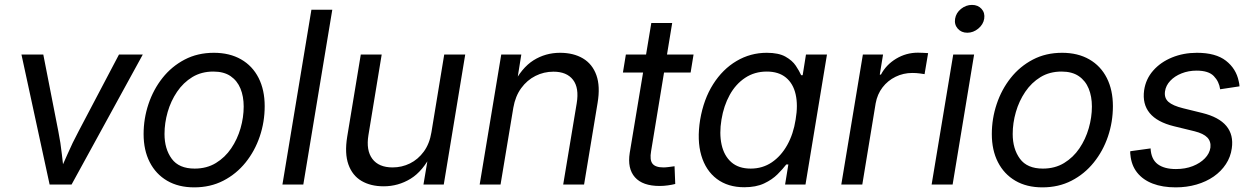

<svg xmlns="http://www.w3.org/2000/svg" viewBox="-20 -768 5214 799"><path d="M186.5 0 69.3 -541H160.2L222.7 -221.7Q232.4 -173.3 237.5 -125.5Q242.7 -77.6 249 -32.7H218.3Q239.7 -77.6 260.5 -125.5Q281.2 -173.3 307.1 -221.7L475.1 -541H574.2L277.8 0Z M788.1 11.7Q722.7 11.7 675.5 -15.9Q628.4 -43.5 603 -93.3Q577.6 -143.1 577.6 -210Q577.6 -274.4 597.9 -335Q618.2 -395.5 656.2 -443.6Q694.3 -491.7 748.3 -520Q802.2 -548.3 870.1 -548.3Q935.5 -548.3 983.2 -521Q1030.8 -493.7 1056.2 -443.6Q1081.5 -393.6 1081.5 -326.2Q1081.5 -260.7 1061 -200.2Q1040.5 -139.6 1002 -91.8Q963.4 -43.9 909.4 -16.1Q855.5 11.7 788.1 11.7ZM790 -66.4Q840.3 -66.4 878.4 -89.6Q916.5 -112.8 942.1 -150.6Q967.8 -188.5 981 -234.1Q994.1 -279.8 994.1 -324.7Q994.1 -366.7 980.7 -399.4Q967.3 -432.1 939.5 -451.2Q911.6 -470.2 867.7 -470.2Q818.4 -470.2 780.5 -447.3Q742.7 -424.3 716.8 -386Q690.9 -347.7 677.7 -301.8Q664.6 -255.9 664.6 -210.4Q664.6 -148.4 694.6 -107.4Q724.6 -66.4 790 -66.4Z M1362.8 -727.5 1242.2 0H1155.3L1275.9 -727.5Z M1576.7 7.3Q1522.5 7.3 1484.4 -15.1Q1446.3 -37.6 1429.9 -83.5Q1413.6 -129.4 1424.8 -198.7L1481.4 -541H1568.4L1513.2 -205.6Q1502.9 -142.6 1529.5 -106.9Q1556.2 -71.3 1613.8 -71.3Q1652.3 -71.3 1686 -87.9Q1719.7 -104.5 1743.7 -137.2Q1767.6 -169.9 1775.4 -217.8L1828.6 -541H1916L1826.7 0H1742.2L1764.2 -130.9H1777.8Q1740.2 -55.7 1688.7 -24.2Q1637.2 7.3 1576.7 7.3Z M2116.2 -319.8 2063 0H1976.1L2065.9 -541H2149.4L2128.4 -409.7L2113.8 -412.6Q2150.4 -485.8 2200.2 -517.1Q2250 -548.3 2310.5 -548.3Q2366.7 -548.3 2406 -524.9Q2445.3 -501.5 2461.9 -455.1Q2478.5 -408.7 2466.8 -339.4L2410.6 0H2323.7L2379.9 -337.9Q2390.6 -402.3 2364.5 -436Q2338.4 -469.7 2283.2 -469.7Q2243.2 -469.7 2208.3 -452.1Q2173.3 -434.6 2148.9 -401.1Q2124.5 -367.7 2116.2 -319.8Z M2866.2 -541 2854 -466.3H2572.3L2584.5 -541ZM2690.4 -672.4H2777.3L2689.5 -138.7Q2683.1 -102.5 2695.3 -86.9Q2707.5 -71.3 2741.2 -71.3Q2750 -71.3 2763.2 -73Q2776.4 -74.7 2787.1 -76.2L2790 -2.4Q2776.9 1 2759.5 3.4Q2742.2 5.9 2725.1 5.9Q2654.3 5.9 2622.3 -30.3Q2590.3 -66.4 2600.6 -131.8Z M3077.1 11.2Q3009.3 11.2 2963.1 -23.4Q2917 -58.1 2898.4 -121.3Q2879.9 -184.6 2893.6 -269.5Q2908.2 -355.5 2947.8 -417.7Q2987.3 -480 3045.2 -514.2Q3103 -548.3 3170.9 -548.3Q3220.2 -548.3 3248.8 -532.2Q3277.3 -516.1 3291.7 -494.4Q3306.2 -472.7 3314 -455.1H3320.3L3334 -541H3421.4L3332 0H3247.1L3260.7 -83.5H3252Q3237.8 -64.9 3215.6 -42.7Q3193.4 -20.5 3159.7 -4.6Q3126 11.2 3077.1 11.2ZM3104 -66.4Q3153.3 -66.4 3191.9 -92.5Q3230.5 -118.7 3256.1 -164.6Q3281.7 -210.4 3291 -270.5Q3301.3 -330.6 3291 -375.5Q3280.8 -420.4 3250.5 -445.3Q3220.2 -470.2 3170.9 -470.2Q3120.1 -470.2 3080.8 -444.1Q3041.5 -418 3016.6 -372.8Q2991.7 -327.6 2982.4 -270.5Q2972.7 -212.4 2982.9 -166Q2993.2 -119.6 3023.4 -93Q3053.7 -66.4 3104 -66.4Z M3481 0 3570.8 -541H3654.8L3641.1 -457.5H3646Q3667.5 -498.5 3709.2 -523.7Q3751 -548.8 3799.8 -548.8Q3810.1 -548.8 3822.5 -548.1Q3835 -547.4 3842.3 -546.9L3827.6 -459.5Q3822.3 -460.4 3807.6 -462.4Q3793 -464.4 3776.4 -464.4Q3739.3 -464.4 3706.8 -448.5Q3674.3 -432.6 3652.6 -404.3Q3630.9 -376 3624 -337.9L3568.4 0Z M3856.9 0 3946.8 -541H4033.7L3944.3 0ZM4005.4 -631.8Q3980.5 -631.8 3965.6 -648.9Q3950.7 -666 3954.6 -689.9Q3958.5 -714.4 3979.2 -731Q4000 -747.6 4024.9 -747.6Q4049.8 -747.6 4064.7 -731Q4079.6 -714.4 4075.7 -689.9Q4071.8 -666 4051 -648.9Q4030.3 -631.8 4005.4 -631.8Z M4317.9 11.7Q4252.4 11.7 4205.3 -15.9Q4158.2 -43.5 4132.8 -93.3Q4107.4 -143.1 4107.4 -210Q4107.4 -274.4 4127.7 -335Q4147.9 -395.5 4186 -443.6Q4224.1 -491.7 4278.1 -520Q4332 -548.3 4399.9 -548.3Q4465.3 -548.3 4512.9 -521Q4560.5 -493.7 4585.9 -443.6Q4611.3 -393.6 4611.3 -326.2Q4611.3 -260.7 4590.8 -200.2Q4570.3 -139.6 4531.7 -91.8Q4493.2 -43.9 4439.2 -16.1Q4385.3 11.7 4317.9 11.7ZM4319.8 -66.4Q4370.1 -66.4 4408.2 -89.6Q4446.3 -112.8 4471.9 -150.6Q4497.6 -188.5 4510.7 -234.1Q4523.9 -279.8 4523.9 -324.7Q4523.9 -366.7 4510.5 -399.4Q4497.1 -432.1 4469.2 -451.2Q4441.4 -470.2 4397.5 -470.2Q4348.1 -470.2 4310.3 -447.3Q4272.5 -424.3 4246.6 -386Q4220.7 -347.7 4207.5 -301.8Q4194.3 -255.9 4194.3 -210.4Q4194.3 -148.4 4224.4 -107.4Q4254.4 -66.4 4319.8 -66.4Z M4872.6 11.7Q4817.9 11.7 4777.1 -3.9Q4736.3 -19.5 4712.2 -49.8Q4688 -80.1 4684.1 -124Q4683.6 -127.9 4683.3 -131.3Q4683.1 -134.8 4683.6 -138.7L4768.1 -150.4Q4770.5 -105 4797.9 -84.7Q4825.2 -64.5 4873.5 -64.5Q4912.6 -64.5 4943.6 -76.7Q4974.6 -88.9 4994.1 -109.1Q5013.7 -129.4 5017.1 -153.8Q5020 -179.2 5004.2 -195.8Q4988.3 -212.4 4951.2 -221.7L4865.2 -242.7Q4795.4 -259.8 4764.4 -297.4Q4733.4 -335 4741.2 -392.1Q4748 -439 4778.8 -474.1Q4809.6 -509.3 4857.2 -528.8Q4904.8 -548.3 4960.9 -548.3Q5039.1 -548.3 5081.5 -515.4Q5124 -482.4 5134.8 -430.2Q5136.2 -424.8 5137 -419.7Q5137.7 -414.6 5138.2 -408.7L5057.6 -396.5Q5053.2 -428.7 5031.2 -451.4Q5009.3 -474.1 4959.5 -474.1Q4925.8 -474.1 4897 -462.6Q4868.2 -451.2 4849.9 -431.6Q4831.5 -412.1 4828.1 -387.7Q4824.2 -360.4 4842.3 -344.2Q4860.4 -328.1 4903.8 -317.4L4982.9 -297.9Q5052.7 -280.8 5083.5 -243.7Q5114.3 -206.5 5106 -150.4Q5101.1 -114.7 5081.5 -85Q5062 -55.2 5030.8 -33.4Q4999.5 -11.7 4959 0Q4918.5 11.7 4872.6 11.7Z"/></svg>

Font: Inter 17pt
Style: Italic
Weight: 400
Italic angle: -9.3988°
Version: Version 4.001;git-66647c0bb